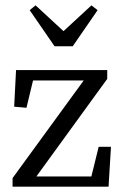

<svg xmlns="http://www.w3.org/2000/svg" viewBox="-20 -698 458 718"><path d="M27 0V-32L309 -419L320 -397H76L110 -424L79 -295L33 -299L40 -436H381V-403L100 -16L89 -38H349L315 -11L349 -149H395L386 0ZM113 -678 256 -546H179L322 -678L345 -660L252 -525H184L91 -660Z"/></svg>

Font: Lisu Bosa ExtraLight
Style: Regular
Weight: 200
Designer: David Morse, Annie Olsen, Victor Gaultney, Frank Grießhammer (Latin)
Foundry: SIL International
Version: Version 2.000